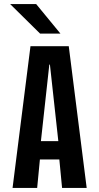

<svg xmlns="http://www.w3.org/2000/svg" viewBox="-20 -928 490 948"><path d="M408 0H286.5L273 -140.5H177L163.5 0H42L130.5 -700H319.5ZM223.5 -609 182 -231H268L226.5 -609ZM178 -762 30 -908H158.5L278.5 -762Z"/></svg>

Font: Trispace Condensed Medium
Style: Regular
Weight: 500
Width: 3
Designer: Tyler Finck
Foundry: Etcetera Type Company
Version: Version 1.210; ttfautohint (v1.8.3)